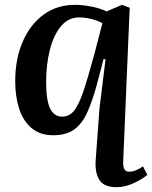

<svg xmlns="http://www.w3.org/2000/svg" viewBox="-20 -546 630 795"><path d="M490 125Q490 146 495.5 155.5Q501 165 516 165Q527 165 540.5 160Q554 155 572 143L590 178Q572 194 535.5 211.5Q499 229 463 229Q410 229 391.5 199Q373 169 376 119L392 -98L417 -300L409 -302L380 -192Q362 -127 341.5 -81Q321 -35 288 -10.5Q255 14 200 14Q146 14 111 -15.5Q76 -45 59.5 -95.5Q43 -146 43 -209Q43 -302 74 -373.5Q105 -445 160.5 -485.5Q216 -526 291 -526Q319 -526 355 -519.5Q391 -513 422 -499L485 -526L517 -514ZM237 -63Q265 -63 284.5 -85Q304 -107 323.5 -163Q343 -219 371 -323L404 -450Q384 -461 357.5 -467.5Q331 -474 308 -474Q263 -474 232.5 -437.5Q202 -401 186.5 -340Q171 -279 171 -205Q171 -131 187.5 -97Q204 -63 237 -63Z"/></svg>

Font: Literata 36pt SemiBold
Style: Italic
Weight: 600
Italic angle: -2°
Designer: Latin by Veronika Burian and Jose Scaglione. Greek by Irene Vlachou. Cyrillic by Vera Evstafieva
Foundry: TypeTogether
Version: Version 3.002